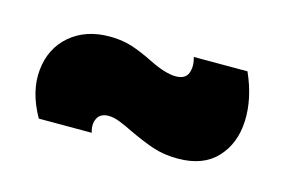

<svg xmlns="http://www.w3.org/2000/svg" viewBox="-38 -452 425 287"><g transform="rotate(15 174.0 -308.5)"><path d="M172 -254Q162 -259 152 -263Q142 -267 134 -267Q121 -267 116.5 -257.5Q112 -248 116 -236H34Q13 -273 16.5 -307Q20 -341 44 -361.5Q68 -382 105 -382Q124 -382 139.5 -377Q155 -372 173 -363Q199 -350 215 -350Q230 -350 234 -360.5Q238 -371 234 -385H317Q334 -347 332.5 -312Q331 -277 310 -254.5Q289 -232 250 -232Q228 -232 210.5 -238Q193 -244 172 -254Z"/></g></svg>

Font: Bricolage Grotesque 96pt Condensed ExBd
Style: Regular
Weight: 800
Width: 3
Designer: Mathieu Triay
Foundry: Atelier Triay
Version: Version 1.001;Glyphs 3.2 (3207)